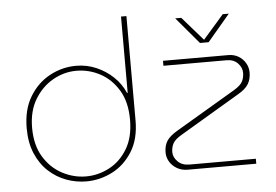

<svg xmlns="http://www.w3.org/2000/svg" viewBox="-52 -801 1270 885"><g transform="rotate(-5 583.0 -358.5)"><path d="M313 13Q266 13 221 -3.5Q176 -20 139.5 -53.5Q103 -87 81.5 -137.5Q60 -188 60 -255Q60 -341 96 -400.5Q132 -460 189.5 -491Q247 -522 312 -522Q361 -522 405 -503Q449 -484 483 -451.5Q517 -419 535 -377H538V-730H563V-247Q563 -161 526.5 -103Q490 -45 433 -16Q376 13 313 13ZM314 -10Q370 -10 421.5 -37Q473 -64 505.5 -118Q538 -172 538 -253Q538 -335 505 -389.5Q472 -444 420.5 -471.5Q369 -499 311 -499Q254 -499 202.5 -470Q151 -441 118 -386.5Q85 -332 85 -255Q85 -174 118.5 -119.5Q152 -65 204.5 -37.5Q257 -10 314 -10ZM783 0Q755 0 733.5 -12.5Q712 -25 700 -45Q688 -65 688 -88Q688 -120 702 -141.5Q716 -163 752 -184L1026 -346Q1058 -365 1067 -383Q1076 -401 1076 -423Q1076 -447 1057 -467Q1038 -487 1005 -487H713V-510H1015Q1042 -510 1062.5 -497.5Q1083 -485 1094.5 -465Q1106 -445 1106 -422Q1106 -391 1092.5 -368.5Q1079 -346 1044 -326L771 -164Q738 -145 728.5 -127Q719 -109 719 -87Q719 -63 739 -43Q759 -23 793 -23H1100V0ZM890 -577 786 -700H814L910 -590L1006 -700H1034L930 -577Z"/></g></svg>

Font: MuseoModerno Thin
Style: Regular
Weight: 100
Designer: Pablo Cosgaya, Héctor Gatti, Marcela Romero, and the Authors of The MuseoModerno Project.
Foundry: Omnibus-Type Team
Version: Version 1.003